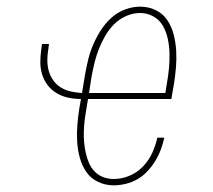

<svg xmlns="http://www.w3.org/2000/svg" viewBox="-20 -548 640 576"><path d="M321 8Q296 8 274 -2.5Q252 -13 239 -32Q226 -51 219.5 -74.5Q213 -98 211.5 -122.5Q210 -147 212 -172.5Q214 -198 218 -223L223 -251Q203 -251 184.5 -255Q166 -259 150 -268.5Q134 -278 123 -292.5Q112 -307 106.5 -324.5Q101 -342 101 -361.5Q101 -381 104 -401L106 -416H127L125 -401Q122 -384 122 -367Q122 -350 126.5 -334.5Q131 -319 140.5 -306Q150 -293 163.5 -285Q177 -277 193 -273.5Q209 -270 226 -269L235 -323Q239 -346 244.5 -369Q250 -392 259.5 -414Q269 -436 282 -456.5Q295 -477 313.5 -494Q332 -511 355 -519.5Q378 -528 400 -528H401Q426 -528 447.5 -517.5Q469 -507 482 -487.5Q495 -468 501 -444.5Q507 -421 508.5 -396.5Q510 -372 508 -347Q506 -322 502 -297L494 -251H244L239 -220Q236 -204 234 -187Q232 -170 231.5 -153.5Q231 -137 232.5 -120.5Q234 -104 237.5 -88.5Q241 -73 247 -59Q253 -45 264 -33.5Q275 -22 290 -16.5Q305 -11 321 -11Q345 -11 368 -20.5Q391 -30 408.5 -48Q426 -66 436.5 -89Q447 -112 452 -135H473Q469 -117 462.5 -99.5Q456 -82 446 -65.5Q436 -49 422.5 -34.5Q409 -20 392.5 -10.5Q376 -1 357.5 3.5Q339 8 321 8ZM247 -269H476L481 -300Q485 -322 487 -344Q489 -366 488.5 -388Q488 -410 483.5 -431Q479 -452 469 -470Q459 -488 440.5 -498.5Q422 -509 400 -509Q379 -509 358.5 -500Q338 -491 322.5 -475.5Q307 -460 296 -441Q285 -422 277 -402Q269 -382 264 -361.5Q259 -341 255 -320Z"/></svg>

Font: Iosevka SS04 Th Ex Obl
Style: Regular
Weight: 100
Width: 7
Italic angle: -9°
Monospace: yes
Designer: Belleve Invis
Foundry: Belleve Invis
Version: Version 19.0.0; ttfautohint (v1.8.4)